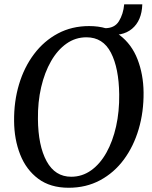

<svg xmlns="http://www.w3.org/2000/svg" viewBox="-20 -876 718 906"><path d="M304 10Q217.5 10 160.5 -32.5Q103.5 -75 75.2 -146.8Q47 -218.5 46.5 -305Q45.5 -397 69.8 -478Q94 -559 140.8 -621Q187.5 -683 253.2 -718Q319 -753 400.5 -753Q488.5 -753 545 -710Q601.5 -667 629 -596Q656.5 -525 657.5 -440.5Q658.5 -348.5 634.5 -267Q610.5 -185.5 564.5 -123.2Q518.5 -61 452.5 -25.5Q386.5 10 304 10ZM316 -42Q367.5 -42 409.8 -72Q452 -102 482 -155.5Q512 -209 527.8 -279.5Q543.5 -350 542.5 -430.5Q541 -554.5 503.5 -627.2Q466 -700 388 -700Q336 -700 293.8 -670.2Q251.5 -640.5 221 -587.5Q190.5 -534.5 174.2 -464.5Q158 -394.5 159 -314.5Q160 -188.5 200 -115.2Q240 -42 316 -42ZM566 -855.5H651.5Q649 -778.5 602.8 -740Q556.5 -701.5 478.5 -715L473 -743Q520.5 -742 541.2 -776Q562 -810 566 -855.5Z"/></svg>

Font: Merriweather
Style: Italic
Weight: 400
Italic angle: -7.8°
Designer: Eben Sorkin
Foundry: Eben Sorkin
Version: Version 2.100